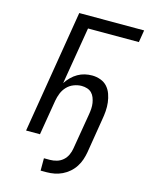

<svg xmlns="http://www.w3.org/2000/svg" viewBox="-136 -821 871 1109"><g transform="rotate(15 300.0 -266.5)"><path d="M217 202V128H253Q273 128 293.5 122Q314 116 330 102Q346 88 355 68.5Q364 49 367 29L403 -185Q406 -202 407 -219.5Q408 -237 405.5 -253Q403 -269 397 -284.5Q391 -300 380 -311Q369 -322 353 -327Q337 -332 320 -332Q297 -332 273.5 -323Q250 -314 233 -296Q216 -278 207 -255.5Q198 -233 194 -210L159 0H76L197 -735H585L573 -662H269L212 -320Q224 -339 241 -356Q258 -373 278 -384.5Q298 -396 319.5 -401Q341 -406 363 -406Q389 -406 413.5 -397Q438 -388 454 -370Q470 -352 478.5 -328Q487 -304 490 -278.5Q493 -253 491 -226.5Q489 -200 484 -173L451 29Q447 52 439.5 74.5Q432 97 418.5 118Q405 139 386 155.5Q367 172 345 182.5Q323 193 299.5 197.5Q276 202 253 202Z"/></g></svg>

Font: Iosevka SS04 Extended
Style: Italic
Weight: 400
Width: 7
Italic angle: -9°
Monospace: yes
Designer: Belleve Invis
Foundry: Belleve Invis
Version: Version 19.0.0; ttfautohint (v1.8.4)